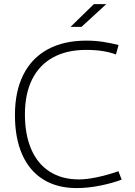

<svg xmlns="http://www.w3.org/2000/svg" viewBox="-20 -912 661 941"><path d="M356 9.8Q260.3 9.8 192.4 -32.2Q124.5 -74.2 88.9 -154.5Q53.2 -234.9 53.2 -348.1Q53.2 -463.4 94.2 -545.4Q135.3 -627.4 213.9 -670.2Q292.5 -712.9 402.8 -712.9Q445.3 -712.9 484.1 -707Q522.9 -701.2 561 -691.4L548.3 -645Q518.6 -656.2 482.2 -661.9Q445.8 -667.5 401.9 -667.5Q307.1 -667.5 239.7 -630.4Q172.4 -593.3 137.2 -522.5Q102.1 -451.7 102.1 -352.1Q102.1 -252.4 133.1 -180.7Q164.1 -108.9 223.6 -70.8Q283.2 -32.7 367.2 -32.7Q404.3 -32.7 454.8 -43.2Q505.4 -53.7 560.5 -72.8L576.2 -31.7Q530.3 -14.2 470.5 -2.2Q410.6 9.8 356 9.8ZM439.9 -891.6H500.5L379.4 -780.3H325.7Z"/></svg>

Font: DavidDev Light
Style: Regular
Weight: 300
Designer: David.dev
Foundry: David.dev
Version: Version 1.001;FEAKit 1.0